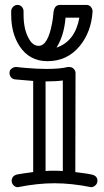

<svg xmlns="http://www.w3.org/2000/svg" viewBox="-20 -756 427 788"><path d="M237.8 -425.8Q212.9 -421.9 170.9 -421.9H167V-54.2Q176.3 -55.2 185.1 -55.2Q202.6 -55.2 215.8 -55.2Q229 -55.2 237.8 -54.2ZM354 12.2Q273.4 -3.9 203.6 -3.9Q133.8 -3.9 53.2 12.2Q42 12.2 34.9 3.9Q27.8 -4.4 27.8 -13.7Q27.8 -22.9 33.4 -30.3Q39.1 -37.6 52 -40.3Q64.9 -43 82.3 -45.2Q99.6 -47.4 116.2 -49.8V-423.8L41 -430.2Q31.2 -431.6 25.1 -439Q19 -446.3 19 -457.3Q19 -468.3 27.8 -474.6Q36.6 -481 44.9 -481H47.9Q48.3 -481 59.1 -479.7Q69.8 -478.5 86.9 -477.1Q133.3 -473.1 171.9 -473.1Q225.6 -473.1 258.8 -481H264.2Q275.4 -481 282.7 -473.4Q290 -465.8 290 -456.1L289.1 -49.8Q306.2 -47.4 323.5 -45.2Q340.8 -43 354.5 -40Q379.9 -35.2 379.9 -14.2Q379.9 -2.9 371.6 4.6Q363.3 12.2 354 12.2ZM249 -683.6Q243.2 -610.4 211.9 -560.5Q288.6 -586.9 305.7 -683.6ZM359.9 -708.5Q354.5 -624.5 307.1 -566.9Q255.9 -504.9 174.8 -504.9Q100.6 -504.9 60.1 -566.9Q25.9 -619.6 25.9 -695.8V-711.4Q26.9 -721.2 34.2 -728.5Q41.5 -735.8 52 -735.8Q62.5 -735.8 69.6 -728Q76.7 -720.2 76.7 -709.5V-695.8Q76.7 -631.8 101.1 -592.8Q116.2 -567.9 138.7 -567.9Q176.8 -567.9 193.8 -661.1Q197.8 -682.1 199.2 -701.7Q201.7 -735.8 226.1 -735.8H335Q346.2 -735.8 353 -727.5Q359.9 -719.2 359.9 -709.5Z"/></svg>

Font: Ribeye Marrow
Style: Regular
Weight: 400
Designer: Astigmatic (AOETI)
Foundry: Astigmatic (AOETI)
Version: Version 1.000